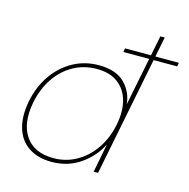

<svg xmlns="http://www.w3.org/2000/svg" viewBox="-107 -824 920 934"><g transform="rotate(15 353.5 -356.5)"><path d="M436 -619H707L704 -600H433ZM515 -354 513 -351 587 -720H609L466 0H444L472 -145Q440 -80 377.5 -36.5Q315 7 233 7Q163 7 116.5 -24.5Q70 -56 53 -114Q36 -172 51 -250Q67 -328 107.5 -385.5Q148 -443 206.5 -475Q265 -507 335 -507Q422 -507 466 -463Q510 -419 515 -354ZM73 -250Q52 -141 96 -77Q140 -13 237 -13Q300 -13 353 -43Q406 -73 442.5 -126.5Q479 -180 493 -250Q507 -320 492 -373.5Q477 -427 436 -457Q395 -487 331 -487Q267 -487 214 -458Q161 -429 124.5 -376Q88 -323 73 -250Z"/></g></svg>

Font: Albert Sans Thin
Style: Italic
Weight: 250
Italic angle: -11.25°
Designer: Andreas Rasmussen
Foundry: a.Foundry
Version: Version 1.025